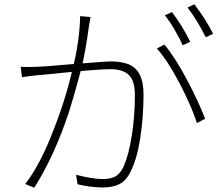

<svg xmlns="http://www.w3.org/2000/svg" viewBox="-20 -851 1040 891"><path d="M397 -753 393 -731Q377 -613 358 -534Q322 -400 301 -334Q232 -126 139 20L97 3Q161 -80 215 -214Q284 -383 317 -533Q332 -588 341.5 -654Q351 -720 352 -776L400 -772ZM932 -300 894 -280Q867 -362 812.5 -466Q758 -570 708 -626L743 -644Q791 -587 845.5 -485Q900 -383 932 -300ZM114 -540Q138 -540 152 -541Q189 -542 286 -551L350 -556Q369 -557 422 -561.5Q475 -566 498 -566Q535 -566 571 -555Q646 -529 646 -414Q646 -309 631 -211.5Q616 -114 587 -57Q567 -13 535 3Q503 19 456 19Q428 19 395.5 14.5Q363 10 340 4L333 -40Q410 -20 456 -20Q491 -20 514 -31.5Q537 -43 554 -79Q578 -134 592 -224Q606 -314 606 -409Q606 -476 578 -503Q550 -530 493 -530Q440 -530 278 -514Q217 -507 155 -502L120 -498L82 -493L76 -541Q90 -540 114 -540ZM863 -657 828 -641Q813 -674 790 -713.5Q767 -753 745 -780L778 -795Q827 -730 863 -657ZM969 -694 935 -678Q892 -763 850 -816L882 -831Q937 -759 969 -694Z"/></svg>

Font: Merged Yaku Han JP ExtraLight
Style: Regular
Weight: 250
Designer: Ryoko NISHIZUKA 西塚涼子 (kana, bopomofo & ideographs); Paul D. Hunt (Latin, Greek & Cyrillic); Sandoll Communications 산돌커뮤니
Foundry: Adobe
Version: Version 2.004